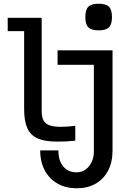

<svg xmlns="http://www.w3.org/2000/svg" viewBox="-20 -762 640 1034"><path d="M110 -173.5V-594.5H21.5V-666H204.5V-162.5Q204.5 -130.5 215 -112.5Q225.5 -94.5 247.8 -86.8Q270 -79 308 -79Q343 -79 385.5 -84.5V-4.5Q349.5 -1 334.5 -0.2Q319.5 0.5 285.5 0.5Q221 0.5 182.8 -16.5Q144.5 -33.5 127.2 -71.5Q110 -109.5 110 -173.5ZM392.5 166Q421 166 442 150.2Q463 134.5 474.2 109.2Q485.5 84 485.5 56.5V-413H290V-491H586V49.5Q586 111.5 562 157.2Q538 203 494.5 227.5Q451 252 393.5 252Q336 252 291.5 227.5Q247 203 221.8 156.8Q196.5 110.5 196.5 48H294.5Q294.5 104 321 135Q347.5 166 392.5 166ZM439.5 -670Q439.5 -709.5 455.8 -725.8Q472 -742 511 -742Q550.5 -742 566.8 -725.8Q583 -709.5 583 -670Q583 -631 566.8 -614.8Q550.5 -598.5 511 -598.5Q472 -598.5 455.8 -614.8Q439.5 -631 439.5 -670Z"/></svg>

Font: JuliaMono Medium
Style: Regular
Weight: 500
Monospace: yes
Designer: cormullion
Foundry: corm
Version: Version 0.054; ttfautohint (v1.8.4)